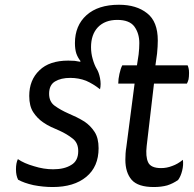

<svg xmlns="http://www.w3.org/2000/svg" viewBox="-20 -752 800 792"><path d="M53.7 -95.7Q45.9 -79.1 45.9 -54.7Q45.9 -53.7 45.9 -52.7Q45.9 -28.3 54.7 -10.7Q79.1 2.9 118.2 11.7Q158.2 19.5 197.3 19.5Q285.2 19.5 335.9 -22.5Q386.7 -64.5 386.7 -140.6Q386.7 -182.6 370.1 -208Q353.5 -233.4 329.1 -250Q313.5 -259.8 295.9 -268.6Q278.3 -276.4 261.7 -284.2Q230.5 -297.9 206.1 -315.4Q182.6 -332 182.6 -365.2Q182.6 -401.4 207 -416Q231.4 -430.7 269.5 -430.7Q304.7 -430.7 335 -418.9Q364.3 -406.2 392.6 -383.8Q397.5 -404.3 392.6 -429.7Q387.7 -454.1 378.9 -467.8Q369.1 -484.4 362.3 -508.8Q355.5 -532.2 355.5 -557.6Q355.5 -609.4 383.8 -639.6Q413.1 -669.9 463.9 -669.9Q513.7 -669.9 534.2 -642.6Q554.7 -614.3 554.7 -574.2Q554.7 -552.7 551.8 -527.3Q547.9 -501 544.9 -482.4Q524.4 -482.4 484.4 -482.4Q477.5 -469.7 472.7 -447.3Q467.8 -425.8 467.8 -407.2Q490.2 -407.2 535.2 -407.2Q526.4 -341.8 501 -144.5Q499 -133.8 498 -119.1Q497.1 -104.5 497.1 -92.8Q497.1 -40 523.4 -9.8Q549.8 19.5 614.3 19.5Q645.5 19.5 669.9 12.7Q694.3 4.9 714.8 -9.8Q725.6 -24.4 731.4 -47.9Q737.3 -71.3 734.4 -92.8Q712.9 -75.2 690.4 -67.4Q668 -58.6 644.5 -58.6Q601.6 -58.6 590.8 -83Q580.1 -106.4 585 -149.4Q594.7 -235.4 615.2 -407.2Q649.4 -407.2 751 -407.2Q754.9 -414.1 757.8 -424.8Q759.8 -435.5 759.8 -451.2Q759.8 -463.9 757.8 -470.7Q755.9 -478.5 753.9 -482.4Q710 -482.4 621.1 -482.4Q624 -502 627.9 -531.2Q630.9 -561.5 630.9 -585Q630.9 -663.1 586.9 -697.3Q543 -732.4 470.7 -732.4Q384.8 -732.4 336.9 -689.5Q289.1 -646.5 289.1 -574.2Q289.1 -548.8 294.9 -531.2Q300.8 -514.6 311.5 -501Q311.5 -500 311.5 -497.1Q300.8 -499 288.1 -501Q275.4 -502 261.7 -502Q183.6 -502 142.6 -461.9Q100.6 -421.9 100.6 -356.4Q100.6 -314.5 117.2 -289.1Q133.8 -263.7 158.2 -247.1Q173.8 -236.3 190.4 -228.5Q208 -220.7 225.6 -212.9Q255.9 -199.2 279.3 -180.7Q302.7 -163.1 302.7 -128.9Q302.7 -87.9 273.4 -71.3Q245.1 -53.7 199.2 -53.7Q160.2 -53.7 120.1 -66.4Q79.1 -78.1 53.7 -95.7Z"/></svg>

Font: cl
Style: Italic
Weight: 400
Designer: Mitja Miklavcic
Version: Version 7.504; 2011; Build 1022